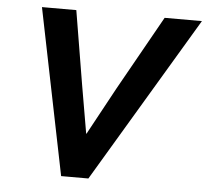

<svg xmlns="http://www.w3.org/2000/svg" viewBox="-52 -775 893 829"><g transform="rotate(5 395.0 -360.0)"><path d="M96.7 -719.7H245.6L298.8 -399.4L334.5 -191.9H335.9L448.7 -399.4L628.4 -719.7H790L360.8 0H242.7Z"/></g></svg>

Font: Reddit Sans Chocolate
Style: Bold Italic
Weight: 700
Italic angle: -11.25°
Designer: Stephen Hutchings
Version: Version 1.013